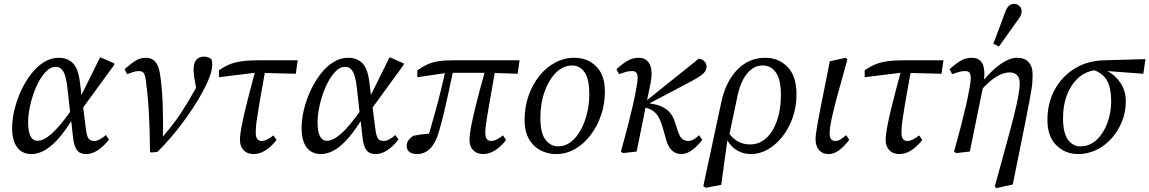

<svg xmlns="http://www.w3.org/2000/svg" viewBox="-20 -787 5968 997"><path d="M126 -153Q126 -56 175 -56Q207 -56 248.5 -93Q290 -130 344 -206L330 -331Q323 -393 308.5 -416.5Q294 -440 270 -440Q240 -440 214 -410.5Q188 -381 168 -335.5Q148 -290 137 -241Q126 -192 126 -153ZM144 13Q95 13 69 -22Q43 -57 43 -122Q43 -167 55 -217Q67 -267 89 -315Q111 -363 141 -402Q171 -441 207.5 -464Q244 -487 285 -487Q330 -487 358 -459.5Q386 -432 395 -361L403 -294L500 -490L573 -458V-450L412 -229L425 -125Q430 -82 439 -68.5Q448 -55 469 -55Q495 -55 530 -86L546 -62Q486 13 428 13Q395 13 379.5 -7.5Q364 -28 359 -76L350 -158Q308 -92 272 -55Q236 -18 204.5 -2.5Q173 13 144 13Z M759 0Q758 -116 753 -203.5Q748 -291 737 -371Q733 -400 725 -409Q717 -418 701 -418Q688 -418 674.5 -414Q661 -410 640 -402L627 -428Q666 -462 688.5 -474.5Q711 -487 738 -487Q767 -487 785 -468Q803 -449 810 -408Q821 -340 824.5 -253.5Q828 -167 826 -78Q880 -140 919.5 -200Q959 -260 993 -322Q995 -324 996 -326.5Q997 -329 998 -331L989 -383Q988 -393 986.5 -404Q985 -415 985 -422Q985 -460 999.5 -476.5Q1014 -493 1039 -493Q1053 -493 1063 -488.5Q1073 -484 1077 -480Q1082 -470 1082 -453Q1082 -427 1070.5 -393.5Q1059 -360 1032 -310Q990 -232 928 -149Q866 -66 797 2L764 5Z M1117 -386V-422Q1146 -442 1173 -453Q1200 -464 1235.5 -469Q1271 -474 1323 -474H1526L1516 -404L1355 -408Q1338 -315 1328.5 -259Q1319 -203 1314.5 -172Q1310 -141 1309 -125.5Q1308 -110 1308 -98Q1308 -55 1338 -55Q1352 -55 1368 -63Q1384 -71 1400 -84L1416 -60Q1358 13 1297 13Q1264 13 1245 -7Q1226 -27 1226 -61Q1226 -73 1228.5 -93.5Q1231 -114 1238.5 -151Q1246 -188 1261.5 -250.5Q1277 -313 1303 -409Z M1629 -153Q1629 -56 1678 -56Q1710 -56 1751.5 -93Q1793 -130 1847 -206L1833 -331Q1826 -393 1811.5 -416.5Q1797 -440 1773 -440Q1743 -440 1717 -410.5Q1691 -381 1671 -335.5Q1651 -290 1640 -241Q1629 -192 1629 -153ZM1647 13Q1598 13 1572 -22Q1546 -57 1546 -122Q1546 -167 1558 -217Q1570 -267 1592 -315Q1614 -363 1644 -402Q1674 -441 1710.5 -464Q1747 -487 1788 -487Q1833 -487 1861 -459.5Q1889 -432 1898 -361L1906 -294L2003 -490L2076 -458V-450L1915 -229L1928 -125Q1933 -82 1942 -68.5Q1951 -55 1972 -55Q1998 -55 2033 -86L2049 -62Q1989 13 1931 13Q1898 13 1882.5 -7.5Q1867 -28 1862 -76L1853 -158Q1811 -92 1775 -55Q1739 -18 1707.5 -2.5Q1676 13 1647 13Z M2147 -386V-422Q2175 -441 2199.5 -452.5Q2224 -464 2256 -469Q2288 -474 2336 -474H2678L2668 -404L2549 -408Q2532 -312 2522 -255Q2512 -198 2507.5 -168.5Q2503 -139 2501.5 -124.5Q2500 -110 2500 -98Q2500 -55 2530 -55Q2544 -55 2560 -63Q2576 -71 2592 -84L2608 -60Q2550 13 2489 13Q2456 13 2437 -7Q2418 -27 2418 -61Q2418 -73 2420.5 -93.5Q2423 -114 2430.5 -151Q2438 -188 2453.5 -250.5Q2469 -313 2496 -409H2331Q2317 -343 2307 -297.5Q2297 -252 2289.5 -219.5Q2282 -187 2275 -160.5Q2268 -134 2260 -106Q2227 13 2145 13Q2121 13 2106.5 2.5Q2092 -8 2092 -30Q2092 -49 2103.5 -62Q2115 -75 2126 -82Q2164 -90 2208 -93Q2231 -172 2252 -250Q2273 -328 2290 -407Z M2868 13Q2823 13 2785.5 -7Q2748 -27 2726 -66.5Q2704 -106 2704 -163Q2704 -231 2724.5 -289.5Q2745 -348 2780.5 -392.5Q2816 -437 2863 -462Q2910 -487 2962 -487Q3031 -487 3076 -442Q3121 -397 3121 -312Q3121 -247 3101 -188.5Q3081 -130 3046 -84.5Q3011 -39 2965.5 -13Q2920 13 2868 13ZM2879 -27Q2915 -27 2944.5 -50Q2974 -73 2995.5 -112Q3017 -151 3028.5 -199Q3040 -247 3040 -297Q3040 -378 3015 -412.5Q2990 -447 2951 -447Q2905 -447 2867.5 -410Q2830 -373 2808 -311.5Q2786 -250 2786 -175Q2786 -96 2812.5 -61.5Q2839 -27 2879 -27Z M3204 0Q3226 -78 3241 -136.5Q3256 -195 3267 -243Q3278 -291 3286 -339Q3294 -382 3289 -400Q3284 -418 3264 -418Q3245 -418 3231 -414Q3217 -410 3194 -402L3181 -428Q3221 -463 3245 -475Q3269 -487 3297 -487Q3338 -487 3354.5 -451.5Q3371 -416 3357 -349L3340 -267L3608 -482Q3625 -481 3637 -469.5Q3649 -458 3649 -441Q3649 -422 3633.5 -406.5Q3618 -391 3570 -365L3352 -250L3371 -247Q3413 -240 3442 -218Q3471 -196 3484 -155L3501 -103Q3511 -74 3524 -64.5Q3537 -55 3554 -55Q3568 -55 3582.5 -63.5Q3597 -72 3610 -85L3627 -61Q3601 -27 3573 -7Q3545 13 3519 13Q3461 13 3440 -58L3423 -119Q3407 -175 3388 -196Q3369 -217 3340 -226L3332 -228L3286 0L3215 8Z M3810 -291 3768 -91Q3810 -37 3875 -37Q3923 -37 3959 -70Q3995 -103 4015 -161Q4035 -219 4035 -294Q4035 -373 4009.5 -410Q3984 -447 3940 -447Q3895 -447 3861 -407Q3827 -367 3810 -291ZM3645 188 3632 180 3726 -259Q3749 -364 3809 -425.5Q3869 -487 3954 -487Q4023 -487 4069.5 -439.5Q4116 -392 4116 -297Q4116 -234 4096.5 -177.5Q4077 -121 4043.5 -78.5Q4010 -36 3968 -11.5Q3926 13 3880 13Q3840 13 3808.5 -5.5Q3777 -24 3757 -58L3725 173Z M4282 13Q4251 13 4233 -7.5Q4215 -28 4215 -65Q4215 -76 4217 -92.5Q4219 -109 4225 -143.5Q4231 -178 4244 -243L4289 -469L4372 -487L4380 -477L4346 -355Q4315 -245 4301.5 -184.5Q4288 -124 4288 -93Q4288 -55 4318 -55Q4332 -55 4345 -63.5Q4358 -72 4374 -85L4390 -61Q4362 -25 4336 -6Q4310 13 4282 13Z M4470 -386V-422Q4499 -442 4526 -453Q4553 -464 4588.5 -469Q4624 -474 4676 -474H4879L4869 -404L4708 -408Q4691 -315 4681.5 -259Q4672 -203 4667.5 -172Q4663 -141 4662 -125.5Q4661 -110 4661 -98Q4661 -55 4691 -55Q4705 -55 4721 -63Q4737 -71 4753 -84L4769 -60Q4711 13 4650 13Q4617 13 4598 -7Q4579 -27 4579 -61Q4579 -73 4581.5 -93.5Q4584 -114 4591.5 -151Q4599 -188 4614.5 -250.5Q4630 -313 4656 -409Z M4934 0Q4956 -78 4971 -136.5Q4986 -195 4997 -243Q5008 -291 5016 -339Q5024 -382 5019 -400Q5014 -418 4994 -418Q4975 -418 4961 -414Q4947 -410 4924 -402L4911 -428Q4951 -463 4975 -475Q4999 -487 5027 -487Q5102 -487 5090 -374Q5188 -487 5262 -487Q5300 -487 5321 -464.5Q5342 -442 5342 -402Q5342 -383 5341 -365Q5340 -347 5336 -322Q5332 -297 5324.5 -256.5Q5317 -216 5304 -151L5239 171L5153 190L5146 180L5198 -10Q5228 -118 5244.5 -184Q5261 -250 5268 -289.5Q5275 -329 5275 -356Q5275 -383 5261 -397Q5247 -411 5223 -411Q5160 -411 5083 -328L5016 0L4945 8ZM5138 -560Q5154 -602 5170 -644Q5186 -686 5201 -728Q5210 -750 5221 -758.5Q5232 -767 5245 -767Q5263 -767 5274 -755.5Q5285 -744 5285 -730Q5285 -717 5280 -706Q5275 -695 5261 -677Q5238 -644 5214 -611Q5190 -578 5167 -545Z M5579 13Q5512 13 5465.5 -32.5Q5419 -78 5419 -164Q5419 -251 5456 -320Q5493 -389 5559.5 -430.5Q5626 -472 5716 -474L5928 -480L5917 -404L5730 -418Q5773 -396 5799.5 -355Q5826 -314 5826 -261Q5826 -206 5806.5 -157Q5787 -108 5753 -69.5Q5719 -31 5674 -9Q5629 13 5579 13ZM5500 -175Q5500 -96 5525.5 -61.5Q5551 -27 5590 -27Q5638 -27 5674 -60.5Q5710 -94 5730 -147.5Q5750 -201 5750 -261Q5750 -327 5730.5 -365Q5711 -403 5663 -422Q5612 -414 5575.5 -379Q5539 -344 5519.5 -291.5Q5500 -239 5500 -175Z"/></svg>

Font: Source Serif Pro
Style: Italic
Weight: 400
Italic angle: -12°
Designer: Frank Grießhammer
Foundry: Adobe Systems Incorporated
Version: Version 3.001;hotconv 1.0.111;makeotfexe 2.5.65597